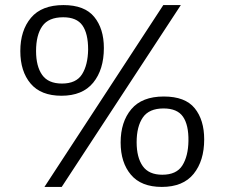

<svg xmlns="http://www.w3.org/2000/svg" viewBox="-20 -727 886 756"><path d="M155 9 623 -707H692L223 9ZM222 -350Q141 -350 100.5 -398Q60 -446 60 -526Q60 -607 102 -657Q144 -707 230 -707Q313 -707 351 -660.5Q389 -614 389 -538Q389 -453 347 -401.5Q305 -350 222 -350ZM224 -398Q280 -398 303 -434.5Q326 -471 327 -532Q327 -595 304.5 -627Q282 -659 229 -659Q171 -659 146.5 -624Q122 -589 122 -526Q122 -466 146 -432Q170 -398 224 -398ZM617 9Q536 9 495.5 -39Q455 -87 455 -166Q455 -247 497 -297Q539 -347 625 -347Q709 -347 746.5 -301Q784 -255 784 -178Q784 -94 742.5 -42.5Q701 9 617 9ZM619 -39Q675 -39 698 -75.5Q721 -112 722 -172Q723 -235 700.5 -267.5Q678 -300 624 -300Q567 -300 542.5 -264.5Q518 -229 518 -167Q518 -107 542 -73Q566 -39 619 -39Z"/></svg>

Font: Bitter Thin
Style: Regular
Weight: 400
Version: Version 3.021